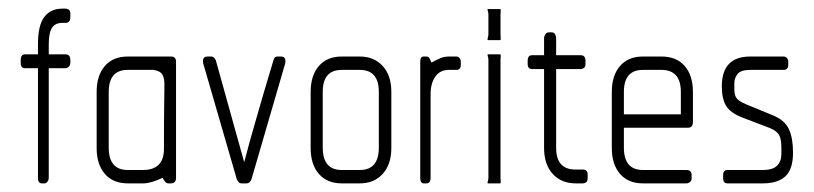

<svg xmlns="http://www.w3.org/2000/svg" viewBox="-20 -425 1886 445"><path d="M132 -267H93V-13Q93 -8 90 -4Q87 0 83 0H77Q68 0 68 -13V-267H38Q28 -267 28 -279V-286Q28 -299 38 -299H68V-323Q68 -366 82.5 -385.5Q97 -405 125 -405H132Q136 -405 139.5 -402.5Q143 -400 143 -393V-387Q143 -378 140 -375Q137 -372 132 -372H125Q108 -372 100.5 -360.5Q93 -349 93 -322V-299H132Q143 -299 143 -286V-279Q143 -274 139.5 -270.5Q136 -267 132 -267Z M376 0H370Q363 0 357 -13Q330 0 312 0H276Q242 0 223 -22Q204 -44 204 -82V-212Q204 -250 223 -272Q242 -294 276 -294H376Q388 -294 388 -282V-13Q388 0 376 0ZM361 -234Q361 -238 359 -246Q357 -253 352 -257Q347 -261 336 -263H276Q232 -263 232 -212V-83Q232 -31 276 -31H311Q360 -31 360 -80Q360 -148 360.5 -179Q361 -210 361 -221Z M563 -10Q559 0 552 0H540Q535 0 532.5 -3.5Q530 -7 529 -9L451 -278Q448 -294 461 -294H469Q474 -294 476.5 -291Q479 -288 480 -286L546 -49Q559 -99 570.5 -138Q582 -177 591 -209L614 -286Q614 -287 616 -290.5Q618 -294 623 -294H631Q644 -294 641 -278Z M814 0H772Q738 0 719 -22Q700 -44 700 -82V-212Q700 -250 719 -272Q738 -294 772 -294H814Q847 -294 867 -272Q887 -250 887 -212V-82Q887 -44 867 -22Q847 0 814 0ZM858 -212Q858 -263 814 -263H772Q728 -263 728 -212V-83Q728 -31 772 -31H814Q858 -31 858 -83Z M1038 -263H1020Q1000 -263 989 -247.5Q978 -232 978 -207V-13Q978 0 968 0H962Q954 0 954 -13V-282Q954 -294 962 -294H968Q972 -294 974 -292Q976 -290 980 -280Q993 -287 1001.5 -290.5Q1010 -294 1021 -294H1038Q1042 -294 1045 -290.5Q1048 -287 1048 -282V-275Q1048 -263 1038 -263Z M1139 -332H1111Q1109 -332 1110.5 -337Q1112 -342 1112 -346V-391Q1112 -396 1110.5 -400Q1109 -404 1111 -404H1139Q1141 -404 1140.5 -400Q1140 -396 1140 -391V-346Q1140 -342 1140.5 -337Q1141 -332 1139 -332ZM1139 0H1111Q1109 0 1110.5 -4.5Q1112 -9 1112 -13V-286Q1112 -291 1110.5 -295Q1109 -299 1111 -299H1139Q1141 -299 1140.5 -295Q1140 -291 1140 -286V-13Q1140 -9 1140.5 -4.5Q1141 0 1139 0Z M1331 0H1314Q1281 0 1261 -22Q1241 -44 1241 -82V-265H1213Q1203 -265 1203 -277V-284Q1203 -297 1213 -297H1241V-336Q1241 -341 1244 -345.5Q1247 -350 1252 -350H1259Q1264 -350 1266.5 -345.5Q1269 -341 1269 -336V-297H1326Q1337 -297 1337 -284V-277Q1337 -270 1333.5 -267.5Q1330 -265 1326 -265H1269V-82Q1269 -32 1314 -32H1331Q1342 -32 1342 -20V-12Q1342 -5 1338.5 -2.5Q1335 0 1331 0Z M1575 -129H1426V-83Q1426 -31 1470 -31H1571Q1583 -31 1583 -19V-12Q1583 -6 1579 -3Q1575 0 1571 0H1470Q1436 0 1417 -22Q1398 -44 1398 -82V-212Q1398 -250 1417 -272Q1436 -294 1470 -294H1513Q1548 -294 1567 -272Q1586 -250 1586 -212V-143Q1586 -129 1575 -129ZM1558 -212Q1558 -263 1513 -263H1470Q1426 -263 1426 -212V-160H1558Z M1748 0H1666Q1656 0 1656 -12V-19Q1656 -31 1666 -31H1748Q1771 -31 1781 -41Q1791 -51 1791 -68V-83Q1791 -102 1786 -111.5Q1781 -121 1765 -128L1702 -152Q1673 -163 1663 -179.5Q1653 -196 1653 -225Q1653 -294 1719 -294H1796Q1801 -294 1804 -290.5Q1807 -287 1807 -282V-275Q1807 -263 1796 -263H1719Q1697 -263 1689.5 -253.5Q1682 -244 1682 -233V-218Q1682 -204 1687.5 -197Q1693 -190 1710 -183L1773 -157Q1799 -146 1808.5 -125.5Q1818 -105 1818 -71Q1818 -33 1800.5 -16.5Q1783 0 1748 0Z"/></svg>

Font: Chathura
Style: Regular
Weight: 300
Designer: Appaji Ambarisha Darbha
Foundry: Aditya Fonts
Version: Version 1.00 2015